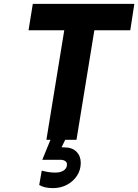

<svg xmlns="http://www.w3.org/2000/svg" viewBox="-20 -720 712 989"><path d="M651 -564H466L374 0H219L311 -564H127L149 -700H672ZM325 127Q325 115 315 109Q305 103 290 103H198L199 100L240 0H316L297 39H309Q352 39 374 61.5Q396 84 396 119Q396 155 377 184.5Q358 214 325.5 231.5Q293 249 253 249Q209 249 182 233L195 159Q232 169 264 169Q293 169 309 157.5Q325 146 325 127Z"/></svg>

Font: Be Vietnam ExtraBold
Style: Italic
Weight: 800
Italic angle: -9.778°
Designer: Gabriel Lam
Foundry: TypeRant
Version: Version 3.000